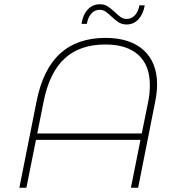

<svg xmlns="http://www.w3.org/2000/svg" viewBox="-20 -882 843 902"><path d="M718 -485Q718 -448 709 -404L629 0H595L640 -225H149L104 0H71L152 -407Q182 -557 262.5 -630.5Q343 -704 476 -704Q591 -704 654.5 -646.5Q718 -589 718 -485ZM684 -482Q684 -575 630 -624Q576 -673 475 -673Q355 -673 283.5 -607Q212 -541 185 -405L155 -255H646L676 -403Q684 -440 684 -482ZM503 -805Q486 -821 474.5 -828.5Q463 -836 448 -836Q425 -836 409 -818Q393 -800 388 -770H363Q369 -812 392 -837Q415 -862 449 -862Q470 -862 484.5 -853Q499 -844 520 -825Q536 -809 548 -801Q560 -793 575 -793Q598 -793 614 -810.5Q630 -828 635 -857H660Q653 -816 630.5 -791.5Q608 -767 575 -767Q554 -767 538.5 -776.5Q523 -786 503 -805Z"/></svg>

Font: Montserrat Alternates ExLight
Style: Italic
Weight: 275
Italic angle: -11.3°
Designer: Julieta Ulanovsky
Foundry: Julieta Ulanovsky
Version: Version 7.200